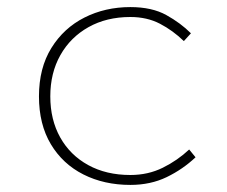

<svg xmlns="http://www.w3.org/2000/svg" viewBox="-20 -510 640 542"><path d="M348 12Q274 12 215.5 -17.5Q157 -47 123.5 -103Q90 -159 90 -238Q90 -318 125 -374.5Q160 -431 218.5 -460.5Q277 -490 348 -490Q409 -490 449.5 -467.5Q490 -445 519 -416L499 -394Q468 -424 431.5 -443Q395 -462 348 -462Q281 -462 230 -433.5Q179 -405 150.5 -354.5Q122 -304 122 -238Q122 -172 150 -122Q178 -72 229 -44Q280 -16 348 -16Q398 -16 439.5 -36.5Q481 -57 514 -88L532 -66Q496 -32 450.5 -10Q405 12 348 12Z"/></svg>

Font: Source Code Pro ExtraLight
Style: Regular
Weight: 200
Monospace: yes
Designer: Paul D. Hunt, Teo Tuominen
Foundry: Adobe
Version: Version 1.026;hotconv 1.1.0;makeotfexe 2.6.0